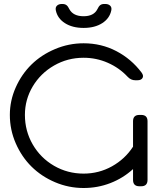

<svg xmlns="http://www.w3.org/2000/svg" viewBox="-20 -942 836 971"><path d="M507.8 -921.9H512.2Q528.3 -921.9 537.1 -913.3Q545.9 -904.8 543 -890.1Q534.7 -849.1 497.1 -825Q459.5 -800.8 402.8 -800.8Q346.2 -800.8 308.3 -825Q270.5 -849.1 262.2 -890.1Q259.3 -904.8 268.1 -913.3Q276.9 -921.9 293 -921.9H294.9Q308.6 -921.9 316.4 -915.8Q324.2 -909.7 331.1 -895Q350.6 -859.9 402.8 -859.9Q454.1 -859.9 472.2 -895Q479 -909.7 486.6 -915.8Q494.1 -921.9 507.8 -921.9ZM402.8 8.8Q327.1 8.8 258.3 -20.5Q189.5 -49.8 139.4 -99.4Q89.4 -148.9 59.6 -217.3Q29.8 -285.6 29.8 -360.8Q29.8 -433.1 59.6 -500Q89.4 -566.9 139.2 -615.7Q189 -664.6 258.3 -693.8Q327.6 -723.1 402.8 -723.1Q492.2 -723.1 568.1 -683.6Q644 -644 695.8 -575.2Q707.5 -559.6 700.9 -547.9Q694.3 -536.1 674.8 -536.1H664.1Q641.6 -536.1 625 -554.2Q583 -599.1 525.1 -624.5Q467.3 -649.9 402.8 -649.9Q321.8 -649.9 253.4 -610.6Q185.1 -571.3 145.5 -504.9Q106 -438.5 106 -360.8Q106 -279.8 145.5 -211.4Q185.1 -143.1 253.4 -103.5Q321.8 -64 402.8 -64Q480 -64 546.1 -100.8Q612.3 -137.7 652.8 -200.2V-329.1Q652.8 -360.8 685.1 -360.8H693.8Q726.1 -360.8 726.1 -329.1V-32.2Q726.1 0 693.8 0H685.1Q652.8 0 652.8 -32.2V-86.9Q602.5 -41 538.3 -16.1Q474.1 8.8 402.8 8.8Z"/></svg>

Font: Arcon Rounded-
Style: Regular
Weight: 400
Designer: M. Zarth
Foundry: martin zarth - visuelle & digitale kommunikation
Version: Version 1.110;PS 001.110;hotconv 1.0.70;makeotf.lib2.5.58329